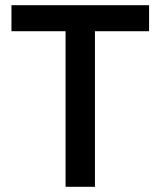

<svg xmlns="http://www.w3.org/2000/svg" viewBox="-20 -718 617 738"><path d="M232 0V-598H24V-698H553V-598H345V0Z"/></svg>

Font: IBM Plex Sans KR Medm
Style: Regular
Weight: 500
Designer: Mike Abbink; Paul van der Laan; Pieter van Rosmalen; Wujin Sim; Chorong Kim; Dohee Lee;
Foundry: Sandoll Inc.
Version: Version 1.003